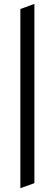

<svg xmlns="http://www.w3.org/2000/svg" viewBox="-20 -739 286 1003"><path d="M86.4 244.1V-691.9L159.7 -718.8V217.8Z"/></svg>

Font: Vesper Libre
Style: Regular
Weight: 400
Designer: Robert Keller & Kimya Gandhi
Foundry: Mota Italic
Version: Version 1.058